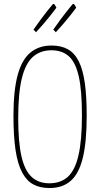

<svg xmlns="http://www.w3.org/2000/svg" viewBox="-20 -940 506 970"><path d="M230 10Q182 10 148 -8.5Q114 -27 91.5 -69.5Q69 -112 58.5 -182Q48 -252 48 -355Q48 -482 69 -560Q90 -638 133 -674Q176 -710 241 -710Q289 -710 323 -691Q357 -672 378 -630Q399 -588 408.5 -520.5Q418 -453 418 -355Q418 -223 398.5 -143Q379 -63 337.5 -26.5Q296 10 230 10ZM229 -14Q287 -14 323 -47Q359 -80 376.5 -155.5Q394 -231 394 -358Q394 -482 378 -553.5Q362 -625 328 -655.5Q294 -686 240 -686Q184 -686 146.5 -653Q109 -620 90.5 -545Q72 -470 72 -343Q72 -222 88.5 -150Q105 -78 140 -46Q175 -14 229 -14ZM162 -777Q162 -777 159 -780.5Q156 -784 152.5 -787Q149 -790 149 -790Q166 -815 183.5 -838.5Q201 -862 215.5 -880.5Q230 -899 239 -909.5Q248 -920 248 -920Q254 -922 259.5 -911.5Q265 -901 265 -901Q265 -901 257 -890.5Q249 -880 235 -862Q221 -844 202 -822Q183 -800 162 -777ZM262 -777Q262 -777 259 -780.5Q256 -784 252.5 -787Q249 -790 249 -790Q266 -815 283.5 -838.5Q301 -862 315.5 -880.5Q330 -899 339 -909.5Q348 -920 348 -920Q354 -922 359.5 -911.5Q365 -901 365 -901Q365 -901 357 -890.5Q349 -880 335 -862Q321 -844 302 -822Q283 -800 262 -777Z"/></svg>

Font: Yanone Kaffeesatz ExtraLight ExtraLight
Style: Regular
Weight: 250
Version: Version 2.003